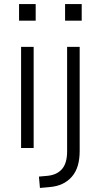

<svg xmlns="http://www.w3.org/2000/svg" viewBox="-20 -730 492 947"><path d="M74 -628V-710H156V-628ZM84 0V-499H146V0ZM301 -628V-710H383V-628ZM177 197 172 141 216 137Q262 132 286.5 103Q311 74 311 17V-499H373V14Q373 56 363.5 87.5Q354 119 334.5 141.5Q315 164 287.5 177Q260 190 222 193Z"/></svg>

Font: Nunitoga
Style: Light
Weight: 300
Designer: Vernon Adams
Foundry: Vernon Adams
Version: Version 1.0